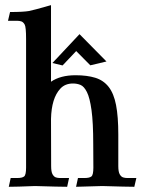

<svg xmlns="http://www.w3.org/2000/svg" viewBox="-20 -717 551 737"><path d="M495.6 0Q468.3 0 372.6 -2.9Q306.2 -0.5 272 0L279.3 -33.7H304.7Q323.2 -33.7 330.8 -39.6Q338.4 -45.4 338.4 -73.7L337.9 -163.6Q337.9 -246.6 331.3 -294.2Q324.7 -341.8 313.7 -363.5Q302.7 -385.3 289.3 -390.9Q275.9 -396.5 260.3 -396.5Q229.5 -396.5 211.4 -376.5Q177.7 -340.3 175.8 -260.7L176.3 -79.6Q176.3 -57.6 181.6 -48.1Q187 -38.6 194.3 -36.1Q201.7 -33.7 209.5 -33.7H245.1L237.8 0Q210 0 114.3 -2.9Q43.5 0 13.7 0L21 -33.7H46.4Q64.9 -33.7 72.5 -39.6Q80.1 -45.4 80.1 -73.7V-567.4Q80.1 -613.3 74.7 -622.8Q69.3 -632.3 62 -634.8Q54.7 -637.2 46.4 -637.2H10.7L18.6 -670.9Q69.8 -670.9 91.8 -674.8Q105.5 -677.2 175.8 -697.3V-403.3Q211.9 -428.2 270 -428.2Q314 -428.2 345.7 -418.5Q377.4 -408.7 397.2 -383.3Q417 -357.9 425.5 -313.7Q434.1 -269.5 434.1 -200.2V-79.6Q434.1 -57.6 439.5 -48.1Q444.8 -38.6 452.4 -36.1Q460 -33.7 467.8 -33.7H503.4ZM326.7 -466.3 272.5 -521 220.2 -465.8 181.2 -475.1 285.2 -585.9 388.7 -481Z"/></svg>

Font: Quaaykop
Style: Medium
Weight: 500
Designer: Tup Wanders
Foundry: Free font, DO NOT SELL
Version: Version 1.00;July 31, 2023;FontCreator 11.5.0.2430 64-bit